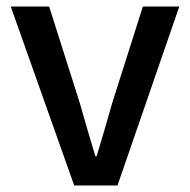

<svg xmlns="http://www.w3.org/2000/svg" viewBox="-20 -570 585 590"><path d="M208 0H341L531 -550H419L325 -254C310 -200 293 -144 277 -90H273C257 -144 240 -200 225 -254L131 -550H13Z"/></svg>

Font: Source Han Sans KR Medium
Style: Regular
Weight: 500
Designer: Ryoko NISHIZUKA (kana & ideographs); Paul D. Hunt (Latin, Greek & Cyrillic); Wenlong ZHANG (bopomofo); Sandoll Communica
Foundry: Adobe Systems Incorporated
Version: Version 1.001;PS 1.001;hotconv 1.0.78;makeotf.lib2.5.61930